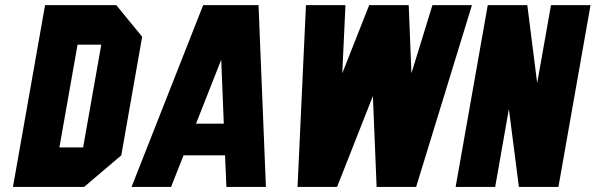

<svg xmlns="http://www.w3.org/2000/svg" viewBox="-20 -739 2354 759"><path d="M459.5 -125 312.5 0H31.2L158.2 -718.8H439.5L542 -593.8ZM308.6 -156.2 380.4 -562.5H286.6L214.8 -156.2Z M1002 -718.8 1031.2 0H875L869.6 -125H705.6L656.2 0H500L783.2 -718.8ZM864.7 -250 854.5 -502.9 754.9 -250Z M1156.2 0 1189.5 -718.8H1345.7L1333 -449.2L1439.5 -718.8H1595.7L1606.4 -449.2L1689.5 -718.8H1845.7L1625 0H1468.8L1454.1 -359.4L1312.5 0Z M1937.5 0H1781.2L1908.2 -718.8H2064.5L2103.5 -410.6L2158.2 -718.8H2314.5L2187.5 0H2031.2L1991.7 -308.1Z"/></svg>

Font: Signwood
Style: Italic
Weight: 400
Italic angle: -10°
Designer: GGBotNet
Foundry: GGBotNet
Version: 0.95